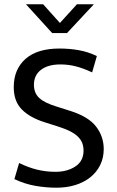

<svg xmlns="http://www.w3.org/2000/svg" viewBox="-20 -865 545 894"><path d="M257 -639Q303 -639 346 -631.5Q389 -624 431 -604L409 -528Q366 -548 331.5 -556.5Q297 -565 261 -565Q204 -565 171 -540Q138 -515 138 -470Q138 -432 162.5 -409Q187 -386 243 -369L306 -349Q392 -322 427.5 -275.5Q463 -229 463 -171Q463 -130 446.5 -96.5Q430 -63 400.5 -39.5Q371 -16 331 -3.5Q291 9 243 9Q195 9 145.5 0.5Q96 -8 47 -31L69 -106Q112 -85 153 -75Q194 -65 239 -65Q293 -65 331 -90Q369 -115 369 -164Q369 -182 363.5 -197.5Q358 -213 344.5 -227Q331 -241 308 -253Q285 -265 250 -276L187 -296Q118 -318 81 -356Q44 -394 44 -459Q44 -542 98.5 -590.5Q153 -639 257 -639ZM101 -845H181L259 -758L338 -845H417L292 -711H223Z"/></svg>

Font: Mukta Malar
Style: Regular
Weight: 400
Designer: Aadarsh Rajan, Girish Dalvi, Yashodeep Gholap
Foundry: Ek Type
Version: Version 2.538;PS 1.000;hotconv 16.6.51;makeotf.lib2.5.65220;